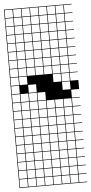

<svg xmlns="http://www.w3.org/2000/svg" viewBox="-65 -801 510 1076"><g transform="rotate(-5 190.5 -263.5)"><path d="M0 238.1V-765.1H381V-761.9H336.5V-717.5H381V-714.3H336.5V-669.8H381V-666.7H336.5V-622.2H381V-619H336.5V-574.6H381V-571.4H336.5V-527H381V-523.8H336.5V-479.4H381V-476.2H336.5V-431.7H381V-428.6H336.5V-384.1H381V-381H336.5V-336.5H381V-285.7H336.5V-241.3H381V-238.1H336.5V-193.7H381V-190.5H336.5V-146H381V-142.9H336.5V-98.4H381V-95.2H336.5V-50.8H381V-47.6H336.5V-3.2H381V0H336.5V44.4H381V47.6H336.5V92.1H381V95.2H336.5V139.7H381V142.9H336.5V187.3H381V190.5H336.5V234.9H381V238.1ZM288.9 -717.5H333.3V-761.9H288.9ZM98.4 -717.5H142.9V-761.9H98.4ZM241.3 -717.5H285.7V-761.9H241.3ZM50.8 -717.5H95.2V-761.9H50.8ZM146 -717.5H190.5V-761.9H146ZM193.7 -717.5H238.1V-761.9H193.7ZM3.2 -717.5H47.6V-761.9H3.2ZM288.9 -669.8H333.3V-714.3H288.9ZM98.4 -669.8H142.9V-714.3H98.4ZM146 -669.8H190.5V-714.3H146ZM241.3 -669.8H285.7V-714.3H241.3ZM50.8 -669.8H95.2V-714.3H50.8ZM193.7 -669.8H238.1V-714.3H193.7ZM3.2 -669.8H47.6V-714.3H3.2ZM288.9 -622.2H333.3V-666.7H288.9ZM98.4 -622.2H142.9V-666.7H98.4ZM146 -622.2H190.5V-666.7H146ZM241.3 -622.2H285.7V-666.7H241.3ZM50.8 -622.2H95.2V-666.7H50.8ZM193.7 -622.2H238.1V-666.7H193.7ZM3.2 -622.2H47.6V-666.7H3.2ZM3.2 -574.6H47.6V-619H3.2ZM98.4 -574.6H142.9V-619H98.4ZM288.9 -574.6H333.3V-619H288.9ZM193.7 -574.6H238.1V-619H193.7ZM146 -574.6H190.5V-619H146ZM241.3 -574.6H285.7V-619H241.3ZM50.8 -574.6H95.2V-619H50.8ZM241.3 -527H285.7V-571.4H241.3ZM98.4 -527H142.9V-571.4H98.4ZM3.2 -527H47.6V-571.4H3.2ZM193.7 -527H238.1V-571.4H193.7ZM288.9 -527H333.3V-571.4H288.9ZM146 -527H190.5V-571.4H146ZM50.8 -527H95.2V-571.4H50.8ZM50.8 -479.4H95.2V-523.8H50.8ZM241.3 -479.4H285.7V-523.8H241.3ZM98.4 -479.4H142.9V-523.8H98.4ZM146 -479.4H190.5V-523.8H146ZM288.9 -479.4H333.3V-523.8H288.9ZM193.7 -479.4H238.1V-523.8H193.7ZM3.2 -479.4H47.6V-523.8H3.2ZM50.8 -431.7H95.2V-476.2H50.8ZM288.9 -431.7H333.3V-476.2H288.9ZM193.7 -431.7H238.1V-476.2H193.7ZM146 -431.7H190.5V-476.2H146ZM3.2 -431.7H47.6V-476.2H3.2ZM98.4 -431.7H142.9V-476.2H98.4ZM241.3 -431.7H285.7V-476.2H241.3ZM50.8 -384.1H95.2V-428.6H50.8ZM3.2 -384.1H47.6V-428.6H3.2ZM288.9 -384.1H333.3V-428.6H288.9ZM193.7 -384.1H238.1V-428.6H193.7ZM146 -384.1H190.5V-428.6H146ZM241.3 -384.1H285.7V-428.6H241.3ZM98.4 -384.1H142.9V-428.6H98.4ZM95.2 -381H50.8V-336.5H95.2ZM288.9 -336.5H333.3V-381H288.9ZM3.2 -336.5H47.6V-381H3.2ZM241.3 -336.5H285.7V-381H241.3ZM288.9 -288.9H333.3V-333.3H288.9ZM3.2 -288.9H47.6V-333.3H3.2ZM98.4 -288.9H142.9V-333.3H98.4ZM98.4 -241.3H142.9V-285.7H98.4ZM3.2 -241.3H47.6V-285.7H3.2ZM146 -241.3H190.5V-285.7H146ZM50.8 -241.3H95.2V-285.7H50.8ZM98.4 -193.7H142.9V-238.1H98.4ZM288.9 -193.7H333.3V-238.1H288.9ZM3.2 -193.7H47.6V-238.1H3.2ZM146 -193.7H190.5V-238.1H146ZM241.3 -193.7H285.7V-238.1H241.3ZM50.8 -193.7H95.2V-238.1H50.8ZM193.7 -193.7H238.1V-238.1H193.7ZM98.4 -146H142.9V-190.5H98.4ZM288.9 -146H333.3V-190.5H288.9ZM3.2 -146H47.6V-190.5H3.2ZM146 -146H190.5V-190.5H146ZM241.3 -146H285.7V-190.5H241.3ZM50.8 -146H95.2V-190.5H50.8ZM193.7 -146H238.1V-190.5H193.7ZM146 -98.4H190.5V-142.9H146ZM193.7 -98.4H238.1V-142.9H193.7ZM98.4 -98.4H142.9V-142.9H98.4ZM50.8 -98.4H95.2V-142.9H50.8ZM288.9 -98.4H333.3V-142.9H288.9ZM241.3 -98.4H285.7V-142.9H241.3ZM3.2 -98.4H47.6V-142.9H3.2ZM193.7 -50.8H238.1V-95.2H193.7ZM3.2 -50.8H47.6V-95.2H3.2ZM50.8 -50.8H95.2V-95.2H50.8ZM288.9 -50.8H333.3V-95.2H288.9ZM146 -50.8H190.5V-95.2H146ZM98.4 -50.8H142.9V-95.2H98.4ZM241.3 -50.8H285.7V-95.2H241.3ZM288.9 -3.2H333.3V-47.6H288.9ZM193.7 -3.2H238.1V-47.6H193.7ZM3.2 -3.2H47.6V-47.6H3.2ZM50.8 -3.2H95.2V-47.6H50.8ZM146 -3.2H190.5V-47.6H146ZM241.3 -3.2H285.7V-47.6H241.3ZM98.4 -3.2H142.9V-47.6H98.4ZM146 44.4H190.5V0H146ZM193.7 44.4H238.1V0H193.7ZM3.2 44.4H47.6V0H3.2ZM50.8 44.4H95.2V0H50.8ZM288.9 44.4H333.3V0H288.9ZM241.3 44.4H285.7V0H241.3ZM98.4 44.4H142.9V0H98.4ZM288.9 92.1H333.3V47.6H288.9ZM98.4 92.1H142.9V47.6H98.4ZM241.3 92.1H285.7V47.6H241.3ZM3.2 92.1H47.6V47.6H3.2ZM50.8 92.1H95.2V47.6H50.8ZM193.7 92.1H238.1V47.6H193.7ZM146 92.1H190.5V47.6H146ZM50.8 139.7H95.2V95.2H50.8ZM288.9 139.7H333.3V95.2H288.9ZM241.3 139.7H285.7V95.2H241.3ZM146 139.7H190.5V95.2H146ZM98.4 139.7H142.9V95.2H98.4ZM193.7 139.7H238.1V95.2H193.7ZM3.2 139.7H47.6V95.2H3.2ZM288.9 187.3H333.3V142.9H288.9ZM241.3 187.3H285.7V142.9H241.3ZM193.7 187.3H238.1V142.9H193.7ZM146 187.3H190.5V142.9H146ZM98.4 187.3H142.9V142.9H98.4ZM3.2 187.3H47.6V142.9H3.2ZM50.8 187.3H95.2V142.9H50.8ZM288.9 234.9H333.3V190.5H288.9ZM50.8 234.9H95.2V190.5H50.8ZM241.3 234.9H285.7V190.5H241.3ZM146 234.9H190.5V190.5H146ZM98.4 234.9H142.9V190.5H98.4ZM193.7 234.9H238.1V190.5H193.7ZM3.2 234.9H47.6V190.5H3.2Z"/></g></svg>

Font: Jacquard 12 Charted
Style: Regular
Weight: 400
Designer: Sarah Cadigan-Fried
Version: Version 1.000